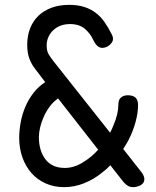

<svg xmlns="http://www.w3.org/2000/svg" viewBox="-20 -760 640 790"><path d="M201 -507 433 -214Q441 -229 447 -245Q467 -291 467 -330Q467 -350 478 -359Q489 -368 506 -368Q527 -368 537.5 -358.5Q548 -349 548 -328Q548 -295 537.5 -257Q527 -219 508 -182Q498 -164 487 -147L561 -53Q568 -44 571 -36.5Q574 -29 574 -23Q574 -6 558.5 2Q543 10 528 10Q516 10 507 5Q498 0 489 -10L434 -80Q418 -63 399 -49Q366 -22 326 -6Q286 10 244 10Q202 10 167.5 -5.5Q133 -21 109 -48.5Q85 -76 72 -113Q59 -150 59 -193Q59 -223 65 -256Q71 -289 84 -320Q97 -351 118 -378Q138 -404 166 -422L125 -476Q110 -495 101 -518.5Q92 -542 92 -576Q92 -613 104 -643.5Q116 -674 138.5 -695.5Q161 -717 193 -728.5Q225 -740 265 -740Q300 -740 326.5 -731.5Q353 -723 373.5 -707.5Q394 -692 409.5 -670Q425 -648 438 -622Q442 -615 443.5 -609.5Q445 -604 445 -600Q445 -592 440.5 -585.5Q436 -579 429.5 -573.5Q423 -568 415 -565.5Q407 -563 400 -563Q391 -563 382 -570Q373 -577 364 -595Q352 -622 329 -641.5Q306 -661 268 -661Q226 -661 199 -635.5Q172 -610 172 -572Q172 -550 180.5 -536Q189 -522 201 -507ZM219 -355Q199 -341 185 -322Q170 -302 160 -279.5Q150 -257 145 -235.5Q140 -214 140 -196Q140 -140 167 -104.5Q194 -69 247 -69Q287 -69 326 -95Q358 -115 384 -144Z"/></svg>

Font: Maple Mono Normal NL Light
Style: Regular
Weight: 300
Monospace: yes
Designer: subframe7536
Version: Version 7.000